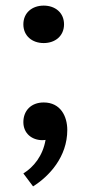

<svg xmlns="http://www.w3.org/2000/svg" viewBox="-20 -501 315 692"><path d="M64.2 -60.8C64.2 -20.8 94.2 4.2 133.3 4.2C136.7 4.2 140.8 3.3 144.2 3.3C134.2 60.8 101.7 100.8 64.2 124.2L99.2 170.8C157.5 134.2 222.5 64.2 222.5 -32.5C222.5 -81.7 198.3 -131.7 137.5 -131.7C91.7 -131.7 64.2 -101.7 64.2 -60.8ZM137.5 -480.8C95.8 -480.8 64.2 -455 64.2 -413.3C64.2 -371.7 95.8 -345.8 137.5 -345.8C179.2 -345.8 210.8 -371.7 210.8 -413.3C210.8 -455 179.2 -480.8 137.5 -480.8Z"/></svg>

Font: Boon SemiBold
Style: Regular
Weight: 600
Designer: Sungsit Sawaiwan
Foundry: FontUni
Version: Version 2.0